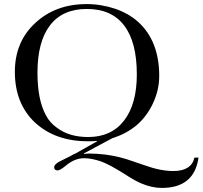

<svg xmlns="http://www.w3.org/2000/svg" viewBox="-20 -684 995 943"><path d="M457 10 455 8Q447 9 437 9.5Q427 10 413 10Q252 10 152 -82Q53 -175 53 -331Q53 -478 152 -570Q252 -664 406 -664Q442 -664 477.5 -658Q513 -652 545.5 -641Q578 -630 607 -613.5Q636 -597 659 -576Q762 -482 762 -311Q762 -243 732 -178Q702 -113 651 -69Q603 -29 538 -7H535L391 70L393 72Q404 71 410 70.5Q416 70 418 70Q437 70 457 71.5Q477 73 496 75Q567 84 635 109L691 128Q768 156 831 156Q920 156 935 90H955Q934 239 775 239Q725 239 672 216Q643 204 586 167Q519 125 477 109Q429 93 393 93Q347 93 304 129Q275 153 263 153Q246 153 246 137Q246 124 271 110L317 87Q322 85 328.5 81Q335 77 345 72H347ZM164 -327Q164 -193 206 -117Q224 -82 259 -57Q319 -11 413 -11Q527 -11 589.5 -92Q652 -173 652 -319Q652 -477 590 -558.5Q528 -640 407 -640Q287 -640 225.5 -559.5Q164 -479 164 -327Z"/></svg>

Font: New Athena Unicode
Style: Regular
Weight: 400
Designer: J. Rusten 1997; rev. by R. Hancock 2001, 2002, rev. by D. Mastronarde 2002-2021
Foundry: GreekKeys New Athena Unicode
Version: Version 5.008